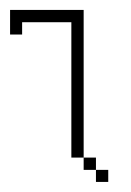

<svg xmlns="http://www.w3.org/2000/svg" viewBox="-20 -361 259 381"><path d="M170.4 0V-23.9H194.8V0ZM146 -23.9V-48.3H170.4V-23.9ZM121.6 -48.3V-316.9H23.9V-292.5H0V-341.3H146V-48.3Z"/></svg>

Font: FS Mondwest Regular
Style: Regular
Weight: 400
Designer: NZWStudios2024
Foundry: https://fontstruct.com
Version: Version 1.0